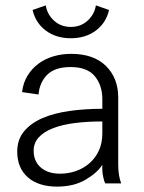

<svg xmlns="http://www.w3.org/2000/svg" viewBox="-20 -681 536 713"><path d="M150 -661Q155 -628 180.5 -604.5Q206 -581 243 -581Q280 -581 305.5 -604.5Q331 -628 336 -661L385 -644Q374 -596 336 -567.5Q298 -539 243 -539Q188 -539 150 -567.5Q112 -596 101 -644ZM371 0Q366 -9 362.5 -27.5Q359 -46 360 -69Q341 -39 297.5 -13.5Q254 12 192 12Q123 12 83.5 -22.5Q44 -57 44 -118Q44 -163 69.5 -193.5Q95 -224 138 -242.5Q181 -261 238.5 -269Q296 -277 360 -277V-313Q360 -364 332 -398Q304 -432 242 -432Q184 -432 155.5 -403.5Q127 -375 123 -330L62 -339Q66 -374 82.5 -400.5Q99 -427 123.5 -445Q148 -463 179 -472Q210 -481 244 -481Q328 -481 373.5 -436Q419 -391 419 -319V-71Q419 -48 422 -30.5Q425 -13 430 0ZM203 -36Q234 -36 262.5 -46Q291 -56 313 -75.5Q335 -95 347.5 -122.5Q360 -150 360 -186V-230Q304 -230 257 -224Q210 -218 176 -204.5Q142 -191 123.5 -170.5Q105 -150 105 -121Q105 -82 131.5 -59Q158 -36 203 -36Z"/></svg>

Font: Post Grotesk Light
Style: Light
Weight: 300
Version: Version 1.0